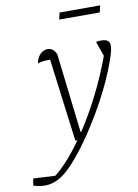

<svg xmlns="http://www.w3.org/2000/svg" viewBox="-188 -719 704 978"><g transform="rotate(-10 163.5 -229.5)"><path d="M156 0 101 -429Q74 -429 61 -427Q48 -425 37 -420Q41 -449 58 -466.5Q75 -484 97 -484Q129 -484 142 -448L190 -39H193Q244 -116 291 -209.5Q338 -303 374 -401L347 -477Q356 -480 374 -480Q396 -480 407 -472Q418 -464 418 -445Q418 -424 403 -381Q382 -319 349.5 -250.5Q317 -182 277.5 -115Q238 -48 197 10Q156 68 117 111Q78 154 47 173Q7 198 -36 198Q-63 198 -95 188L-89 152L24 158Q59 131 95 90.5Q131 50 167 -1ZM182 -622 190 -657H400L392 -622Z"/></g></svg>

Font: Piazzolla ExtraLight
Style: Italic
Weight: 200
Italic angle: -11.3°
Designer: Juan Pablo del Peral
Foundry: Huerta Tipografica
Version: Version 1.330